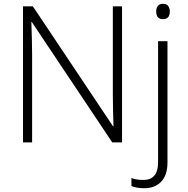

<svg xmlns="http://www.w3.org/2000/svg" viewBox="-20 -747 987 1007"><path d="M620.1 0H568.8L147 -631.3H144.5Q145.5 -591.3 147 -550Q148.4 -508.8 148.4 -463.4V0H100.6V-713.9H152.3L572.8 -84.5H575.2Q574.2 -116.7 573 -162.8Q571.8 -209 571.8 -248.5V-713.9H620.1ZM799.3 -686.5Q799.3 -705.1 808.1 -716.1Q816.9 -727.1 834.5 -727.1Q853 -727.1 861.8 -716.1Q870.6 -705.1 870.6 -686.5Q870.6 -646.5 834.5 -646.5Q799.3 -646.5 799.3 -686.5ZM736.3 240.2Q714.8 240.2 698.2 237.1Q681.6 233.9 669.4 229V186.5Q684.6 192.4 700 194.6Q715.3 196.8 732.4 196.8Q809.1 196.8 809.1 103.5V-530.8H858.4V105Q858.4 171.4 825.4 205.8Q792.5 240.2 736.3 240.2Z"/></svg>

Font: Open Sans Light
Style: Regular
Weight: 300
Designer: Monotype Design Team
Foundry: Monotype Imaging Inc.
Version: Version 3.000; ttfautohint (v1.8.4)